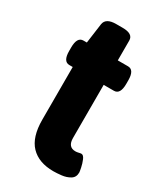

<svg xmlns="http://www.w3.org/2000/svg" viewBox="-169 -719 680 795"><g transform="rotate(30 171.0 -321.0)"><path d="M223 8Q153 8 115 -31.5Q77 -71 77 -154V-406H61Q31 -406 31 -456V-473Q31 -523 61 -523H77L90 -618Q95 -650 144 -650H175Q225 -650 225 -618V-523H274Q304 -523 304 -473V-456Q304 -406 274 -406H225V-152Q225 -109 261 -109Q268 -109 276 -111Q284 -113 288 -113Q298 -113 305 -96.5Q312 -80 315.5 -62.5Q319 -45 319 -41Q319 -18 301.5 -7.5Q284 3 261.5 5.5Q239 8 223 8Z"/></g></svg>

Font: Asap
Style: Bold
Weight: 700
Designer: Pablo Cosgaya
Foundry: Omnibus-Type
Version: Version 3.001; ttfautohint (v1.8.3)